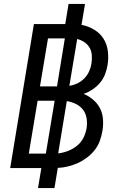

<svg xmlns="http://www.w3.org/2000/svg" viewBox="-20 -858 640 980"><path d="M174 102 191 0H32L153 -735H313L330 -838H414L396 -731Q430 -725 460 -707Q490 -689 508 -661Q526 -633 530.5 -597Q535 -561 529 -526Q525 -502 516 -478.5Q507 -455 490.5 -435.5Q474 -416 452.5 -401.5Q431 -387 407 -379Q433 -368 455 -349.5Q477 -331 490 -306Q503 -281 505.5 -251Q508 -221 503 -191Q499 -166 490 -140.5Q481 -115 464 -93Q447 -71 424.5 -54Q402 -37 377.5 -26Q353 -15 327 -8.5Q301 -2 275 -1L258 102ZM184 -417H271L311 -662H225ZM334 -420Q355 -423 375 -432.5Q395 -442 410.5 -458Q426 -474 435 -494Q444 -514 447 -535Q450 -556 448.5 -577Q447 -598 437 -615Q427 -632 410.5 -643Q394 -654 374 -659ZM127 -74H214L259 -344H172ZM277 -75Q302 -78 327 -87.5Q352 -97 373 -114Q394 -131 406 -155Q418 -179 422 -204Q426 -229 422 -254Q418 -279 404 -297.5Q390 -316 368 -327Q346 -338 321 -342Z"/></svg>

Font: Iosevka Curly Extended Oblique
Style: Regular
Weight: 400
Width: 7
Italic angle: -9°
Monospace: yes
Designer: Belleve Invis
Foundry: Belleve Invis
Version: Version 11.1.0; ttfautohint (v1.8.3)